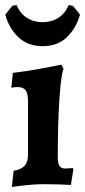

<svg xmlns="http://www.w3.org/2000/svg" viewBox="-20 -730 337 761"><path d="M91 -115V-329Q91 -360 81.5 -372.5Q72 -385 49 -385Q41 -385 34 -384Q27 -383 25 -382L31 -441Q89 -448 147.5 -459Q206 -470 223 -474L232 -457Q222 -435 215.5 -338Q209 -241 209 -106Q209 -82 216 -72Q223 -62 239 -62Q248 -62 256.5 -63Q265 -64 268 -64L271 -60L261 3Q249 2 217 1Q185 0 150 0Q119 0 79 4.5Q39 9 27 11L34 -53Q64 -58 77.5 -73Q91 -88 91 -115ZM252 -710 269 -707 297 -672Q282 -618 245 -582.5Q208 -547 149 -547Q90 -547 52.5 -583Q15 -619 1 -672L29 -707L46 -710Q59 -677 86.5 -659.5Q114 -642 149 -642Q184 -642 211.5 -659.5Q239 -677 252 -710Z"/></svg>

Font: Sahitya
Style: Bold
Weight: 700
Designer: Juan Pablo del Peral
Foundry: Juan Pablo del Peral (http://www.huertatipografica.com)
Version: Version 1.001;PS 001.000;hotconv 1.0.70;makeotf.lib2.5.58329